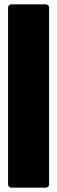

<svg xmlns="http://www.w3.org/2000/svg" viewBox="-20 -780 261 880"><path d="M32 80H190C199 80 205 74 205 65V-745C205 -754 199 -760 190 -760H32C23 -760 17 -754 17 -745V65C17 74 23 80 32 80Z"/></svg>

Font: Barlow Semi Condensed Black
Style: Regular
Weight: 900
Width: 4
Designer: Jeremy Tribby
Foundry: Tribby Type
Version: Version 1.408;PS 001.408;hotconv 1.0.88;makeotf.lib2.5.64775